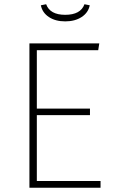

<svg xmlns="http://www.w3.org/2000/svg" viewBox="-20 -887 536 907"><path d="M444 -650H154V-374H405V-343H154V-32H455V0H119V-682H449ZM173 -862 198 -867Q216 -817 288 -817Q361 -817 379 -867L404 -862Q397 -827 365.5 -806.5Q334 -786 288 -786Q242 -786 211 -806.5Q180 -827 173 -862Z"/></svg>

Font: FiraSans
Style: Regular
Weight: 200
Designer: Carrois Corporate & Edenspiekermann AG
Foundry: Carrois Corporate GbR & Edenspiekermann AG
Version: Version 3.106;PS 003.106;hotconv 1.0.70;makeotf.lib2.5.58329